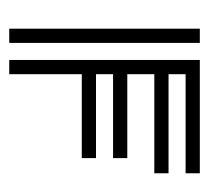

<svg xmlns="http://www.w3.org/2000/svg" viewBox="-38 -404 442 405"><g transform="rotate(90 182.5 -201.0)"><path d="M106 0V-402H345V-372H136V-336H345V-306H136V-249H313V-219H136V-183H313V-153H136V0ZM40 0V-402H70V0Z"/></g></svg>

Font: Zen Tokyo Zoo
Style: Regular
Weight: 400
Designer: Yoshimichi Ohira
Foundry: A-1 Corp ZenFonts
Version: Version 1.002; ttfautohint (v1.8.3)